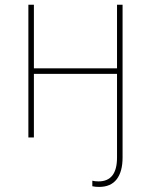

<svg xmlns="http://www.w3.org/2000/svg" viewBox="-20 -565 623 789"><path d="M387.1 203.1Q370.7 203.1 359.4 200.3V177.6Q370 180.4 384.9 180.4Q460.9 180.4 460.9 82.4V-261.4H119.3V0H96.6V-545.5H119.3V-284.1H460.9V-545.5H483.7V82.4Q483.7 140.3 459.5 171.7Q435.4 203.1 387.1 203.1Z"/></svg>

Font: Linik Sans Thin
Style: Regular
Weight: 100
Designer: Fonts by Rasmus Andersson / Changes by Cristiano Sobral with parts from Marc Monis
Foundry: rsms
Version: Version 3.020; ttfautohint (v1.6)